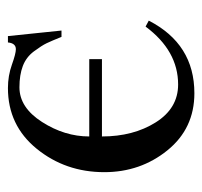

<svg xmlns="http://www.w3.org/2000/svg" viewBox="-33 -467 510 484"><g transform="rotate(90 222.0 -225.0)"><path d="M47 -337 32 -345Q91 -460 215 -460Q304 -460 359 -392Q414 -324 414 -233Q414 -135 355 -62.5Q296 10 202 10Q171 10 143 0Q115 -10 104 -10Q89 -10 87 10H71L57 -125H73Q83 -100 89 -87.5Q95 -75 109.5 -55.5Q124 -36 146.5 -27.5Q169 -19 200 -19Q251 -19 287.5 -76Q324 -133 324 -195H129V-227H324Q324 -306 288.5 -362.5Q253 -419 193 -419Q108 -419 47 -337Z"/></g></svg>

Font: STIX
Style: Regular
Weight: 400
Designer: MicroPress Inc., with final additions and corrections provided by Coen Hoffman, Elsevier (retired)
Version: Version 1.1.1